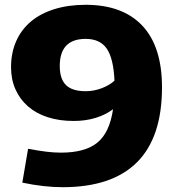

<svg xmlns="http://www.w3.org/2000/svg" viewBox="-20 -770 734 800"><path d="M337 -750Q491 -750 573 -663Q655 -576 655 -406Q655 -198 551 -94Q447 10 241 10Q164 10 73 -9L97 -150Q140 -142 172.5 -138Q205 -134 234 -134Q335 -134 386 -176Q437 -218 451 -315Q421 -292 379 -279Q337 -266 287 -266Q227 -266 179 -281.5Q131 -297 97 -326.5Q63 -356 44.5 -397.5Q26 -439 26 -490Q26 -550 47.5 -598.5Q69 -647 109 -680.5Q149 -714 207 -732Q265 -750 337 -750ZM337 -390Q371 -390 404 -402.5Q437 -415 457 -434Q453 -526 425 -567Q397 -608 337 -608Q229 -608 229 -495Q229 -441 255 -415.5Q281 -390 337 -390Z"/></svg>

Font: Encode Sans Normal
Style: ExtraBold
Weight: 800
Designer: Pablo Impallari, Andres Torresi
Foundry: Pablo Impallari, Andres Torresi
Version: Version 1.000; ttfautohint (v1.00) -l 8 -r 50 -G 200 -x 14 -